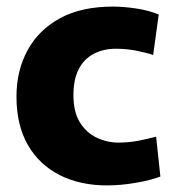

<svg xmlns="http://www.w3.org/2000/svg" viewBox="-20 -551 530 583"><path d="M305 12Q223 12 161 -19.5Q99 -51 64.5 -111Q30 -171 30 -258Q30 -336 63.5 -398Q97 -460 162 -495.5Q227 -531 323 -531Q354 -531 392 -525.5Q430 -520 462 -507L445 -384Q425 -391 394.5 -397Q364 -403 332 -403Q294 -403 264.5 -387.5Q235 -372 219 -341Q203 -310 203 -262Q203 -211 222.5 -179.5Q242 -148 273.5 -133Q305 -118 340 -118Q372 -118 402 -124Q432 -130 454 -136L467 -15Q439 -4 393 4Q347 12 305 12Z"/></svg>

Font: Murecho Thin
Style: Bold
Weight: 700
Version: Version 1.010